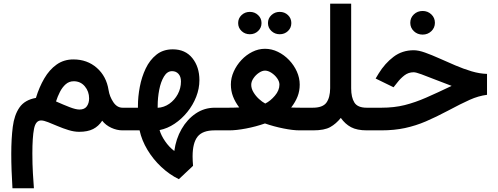

<svg xmlns="http://www.w3.org/2000/svg" viewBox="-20 -700 2673 1031"><path d="M563 -216.3Q568.4 -181.6 588.4 -151.6Q608.4 -121.6 638.2 -121.6H651.4V0H637.7Q607.4 0 577.4 -13.9Q547.4 -27.8 528.8 -51.8Q509.3 -22 480 -7.1Q450.7 7.8 405.3 7.8Q377.9 7.8 347.9 -1.5Q317.9 -10.7 289.8 -22.7Q261.7 -34.7 238.3 -43.9Q214.8 -53.2 200.7 -53.2Q171.4 -53.2 162.6 -7.8Q153.8 37.6 153.8 124Q153.8 182.1 156.7 230.7Q159.7 279.3 162.1 311H46.9Q43.9 261.2 42.2 215.6Q40.5 169.9 40.5 126Q40.5 44.9 48.6 -18.8Q56.6 -82.5 84.7 -123Q112.8 -163.6 172.9 -174.3Q190.4 -231.9 217.8 -278.8Q245.1 -325.7 283.9 -353.3Q322.8 -380.9 374 -380.9Q448.2 -380.9 499.8 -335.7Q551.3 -290.5 563 -216.3ZM458.5 -171.4Q458.5 -209 435.5 -236.3Q412.6 -263.7 376 -263.7Q351.1 -263.7 332.8 -247.6Q314.5 -231.4 301.8 -206.5Q289.1 -181.6 280.8 -155.3Q321.3 -137.2 354.2 -124.5Q387.2 -111.8 406.7 -111.8Q434.1 -111.8 446.3 -129.2Q458.5 -146.5 458.5 -171.4Z M631.8 0V-121.6H720.7V-131.3Q720.7 -180.7 730.7 -233.6Q740.7 -286.6 762.5 -332.3Q784.2 -377.9 820.1 -406.5Q856 -435.1 907.7 -435.1Q975.1 -435.1 1012.9 -387.9Q1050.8 -340.8 1050.8 -269.5Q1050.8 -224.1 1033.4 -179.9Q1016.1 -135.7 985.8 -98.4Q955.6 -61 917.2 -35.4Q878.9 -9.8 836.9 -1.5Q845.2 27.3 866.5 58.3Q887.7 89.4 916 110.8Q924.8 45.4 955.1 -7.1Q985.4 -59.6 1031.2 -90.6Q1077.1 -121.6 1133.3 -121.6H1149.4V0H1132.3Q1067.9 0 1041 33.7Q1014.2 67.4 1014.2 140.1Q1014.2 151.9 1014.9 164.8Q1015.6 177.7 1016.6 190.4L940.4 262.2Q889.6 237.3 845.9 196.3Q802.2 155.3 771.7 104.5Q741.2 53.7 729.5 0ZM903.8 -317.9Q877.9 -317.9 860.6 -289.3Q843.3 -260.7 835 -217.8Q826.7 -174.8 826.7 -131.8V-121.1Q860.8 -123 889.2 -142.8Q917.5 -162.6 934.6 -194.3Q951.7 -226.1 951.7 -262.7Q951.7 -288.6 938.5 -303.2Q925.3 -317.9 903.8 -317.9Z M1418.9 -576.2Q1418.9 -601.6 1437.5 -618.9Q1456.1 -636.2 1481.9 -636.2Q1508.3 -636.2 1526.4 -618.9Q1544.4 -601.6 1544.4 -576.2Q1544.4 -550.8 1526.4 -533.4Q1508.3 -516.1 1481.9 -516.1Q1456.1 -516.1 1437.5 -533.4Q1418.9 -550.8 1418.9 -576.2ZM1258.8 -576.2Q1258.8 -601.6 1277.1 -618.9Q1295.4 -636.2 1321.8 -636.2Q1347.7 -636.2 1366 -618.9Q1384.3 -601.6 1384.3 -576.2Q1384.3 -550.8 1366 -533.4Q1347.7 -516.1 1321.8 -516.1Q1295.4 -516.1 1277.1 -533.4Q1258.8 -550.8 1258.8 -576.2ZM1589.4 -245.6Q1589.4 -211.4 1577.9 -181.9Q1566.4 -152.3 1543.5 -122.6Q1561 -122.1 1575 -121.8Q1588.9 -121.6 1600.1 -121.6H1647V0H1588.4Q1552.7 0 1501.7 -10.3Q1450.7 -20.5 1402.8 -37.1Q1354 -20 1301.5 -10Q1249 0 1210.9 0H1129.9V-121.6H1201.2Q1215.8 -121.6 1230 -121.8Q1244.1 -122.1 1264.6 -123Q1242.2 -152.8 1231 -182.6Q1219.7 -212.4 1219.7 -246.6Q1219.7 -281.7 1235.1 -315.9Q1250.5 -350.1 1276.4 -377.7Q1302.2 -405.3 1335 -421.6Q1367.7 -438 1402.8 -438Q1439 -438 1472.4 -421.6Q1505.9 -405.3 1532.2 -377.7Q1558.6 -350.1 1574 -315.9Q1589.4 -281.7 1589.4 -245.6ZM1403.3 -320.8Q1387.7 -320.8 1370.4 -309.1Q1353 -297.4 1341.1 -279.8Q1329.1 -262.2 1329.1 -244.6Q1329.1 -224.6 1341.1 -204.6Q1353 -184.6 1370.4 -168.7Q1387.7 -152.8 1404.3 -144Q1432.1 -157.7 1456.3 -186.3Q1480.5 -214.8 1480.5 -245.6Q1480.5 -262.7 1468 -280Q1455.6 -297.4 1437.5 -309.1Q1419.4 -320.8 1403.3 -320.8Z M1752.9 -226.1V-680.2H1865.7V-225.6Q1865.7 -176.8 1883.1 -149.2Q1900.4 -121.6 1949.2 -121.6H1964.8V0H1950.2Q1897 0 1865 -17.1Q1833 -34.2 1810.1 -66.9Q1784.7 -35.2 1753.2 -17.6Q1721.7 0 1661.6 0H1627.4V-121.6H1659.2Q1712.9 -121.6 1732.7 -148.7Q1752.4 -175.8 1752.9 -226.1Z M2183.1 -577.6Q2183.1 -604.5 2202.4 -622.8Q2221.7 -641.1 2249.5 -641.1Q2276.9 -641.1 2296.1 -622.8Q2315.4 -604.5 2315.4 -577.6Q2315.4 -550.8 2296.1 -532.5Q2276.9 -514.2 2249.5 -514.2Q2221.7 -514.2 2202.4 -532.5Q2183.1 -550.8 2183.1 -577.6ZM1945.3 -121.6H2028.3Q2096.7 -121.6 2153.1 -135.7Q2209.5 -149.9 2269 -176Q2328.6 -202.1 2405.3 -238.8Q2356.9 -256.8 2314.9 -273.4Q2272.9 -290 2243.2 -301Q2213.4 -312 2201.2 -312Q2173.3 -312 2151.6 -295.2Q2129.9 -278.3 2114.3 -257.8L2093.3 -231.4L1997.1 -278.3L2013.2 -305.2Q2046.9 -359.9 2093.3 -395Q2139.6 -430.2 2201.7 -430.2Q2227.5 -430.2 2262.9 -417.5Q2298.3 -404.8 2339.8 -386.2Q2381.3 -367.7 2425 -348.9Q2468.8 -330.1 2512.2 -317.1Q2555.7 -304.2 2595.2 -303.2V-190.9Q2549.3 -185.1 2502.4 -164.1Q2455.6 -143.1 2384.3 -105Q2321.8 -71.8 2267.1 -48.3Q2212.4 -24.9 2155 -12.5Q2097.7 0 2026.9 0H1945.3Z"/></svg>

Font: Vazirmatn RD UI FD SemiBold
Style: Regular
Weight: 600
Designer: Saber Rastikerdar
Foundry: Saber Rastikerdar
Version: Version 33.003